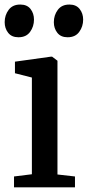

<svg xmlns="http://www.w3.org/2000/svg" viewBox="-28 -802 376 822"><path d="M32 0V-46.5L108.5 -56V-470L36 -488.5V-538L190.5 -559.5H195L218 -542V-55L293 -46.5V0ZM50.5 -642.5Q22 -642.5 7 -661.5Q-8 -680.5 -8 -707Q-8 -737 9 -759.8Q26 -782.5 58 -782.5H59Q88 -782.5 102.8 -763.5Q117.5 -744.5 117.5 -718Q117.5 -688.5 100.8 -665.5Q84 -642.5 51.5 -642.5ZM261 -642.5Q232.5 -642.5 217.5 -661.5Q202.5 -680.5 202.5 -707Q202.5 -737 219.5 -759.8Q236.5 -782.5 268.5 -782.5H269.5Q298 -782.5 313 -763.5Q328 -744.5 328 -718Q328 -688.5 311.2 -665.5Q294.5 -642.5 262 -642.5Z"/></svg>

Font: Merriweather 36pt Medium
Style: Regular
Weight: 500
Version: Version 2.100